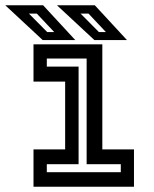

<svg xmlns="http://www.w3.org/2000/svg" viewBox="-70 -708 585 728"><path d="M57 0V-141.5H177V-398.5H57V-540H318V-141.5H438V0ZM107.5 -55H388V-85.5H258.5V-486H107.5V-455.5H228V-85.5H107.5ZM411.5 -556H288L146 -688H289.5ZM331.5 -586.5 265.5 -656.5H235.5L305 -586.5ZM215.5 -556H92L-50 -688H93.5ZM135.5 -586.5 69.5 -656.5H39.5L109 -586.5Z"/></svg>

Font: Tourney Thin SemiBold
Style: Regular
Weight: 600
Version: Version 1.015